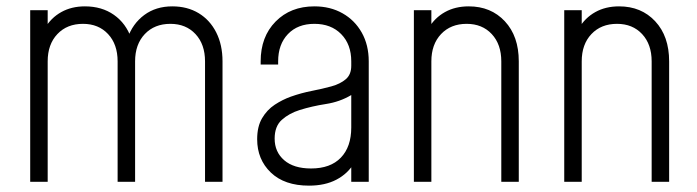

<svg xmlns="http://www.w3.org/2000/svg" viewBox="-20 -572 2193 604"><path d="M75 0V-540H130V-472L121 -483Q140.5 -516 172.8 -534Q205 -552 247 -552Q300.5 -552 338.5 -525.2Q376.5 -498.5 393 -451H381Q397 -497.5 433.8 -524.8Q470.5 -552 522 -552Q569.5 -552 605 -530.5Q640.5 -509 660.2 -470Q680 -431 680 -379V0H625V-379Q625 -432.5 595 -464.8Q565 -497 516 -497Q466 -497 435.5 -464.8Q405 -432.5 405 -379V0H350V-379Q350 -432.5 320 -464.8Q290 -497 241 -497Q191 -497 160.5 -464.8Q130 -432.5 130 -379V0Z M952 12Q875 12 832 -29.2Q789 -70.5 789 -134Q789 -174 804.5 -200.2Q820 -226.5 844.2 -242.5Q868.5 -258.5 895 -268Q927.5 -279.5 960.8 -286Q994 -292.5 1022.2 -300.2Q1050.5 -308 1067.8 -322.8Q1085 -337.5 1085 -365V-379Q1085 -432.5 1053.2 -464.8Q1021.5 -497 969 -497Q916.5 -497 885.8 -464.8Q855 -432.5 855 -379V-369H800V-379Q800 -456.5 847 -504.2Q894 -552 969 -552Q1019 -552 1057.5 -530.2Q1096 -508.5 1118 -469.5Q1140 -430.5 1140 -379V0H1085V-71L1094 -59Q1074 -25.5 1038.2 -6.8Q1002.5 12 952 12ZM958.5 -42Q1019.5 -42 1052.2 -76Q1085 -110 1085 -171V-273Q1049 -251.5 1005.2 -244.8Q961.5 -238 923 -226Q889.5 -215.5 866.8 -195.2Q844 -175 844 -136Q844 -94 874 -68Q904 -42 958.5 -42Z M1282 0V-540H1337V-472L1328 -483Q1347.5 -516 1379.8 -534Q1412 -552 1454.5 -552Q1524.5 -552 1568.2 -505Q1612 -458 1612 -379V0H1557V-379Q1557 -432.5 1527 -464.8Q1497 -497 1448 -497Q1398 -497 1367.5 -464.8Q1337 -432.5 1337 -379V0Z M1755 0V-540H1810V-472L1801 -483Q1820.5 -516 1852.8 -534Q1885 -552 1927.5 -552Q1997.5 -552 2041.2 -505Q2085 -458 2085 -379V0H2030V-379Q2030 -432.5 2000 -464.8Q1970 -497 1921 -497Q1871 -497 1840.5 -464.8Q1810 -432.5 1810 -379V0Z"/></svg>

Font: Mohave Light
Style: Regular
Weight: 300
Designer: Gumpita Rahayu
Foundry: Tokotype
Version: Version 2.003